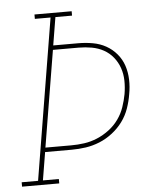

<svg xmlns="http://www.w3.org/2000/svg" viewBox="-53 -781 705 828"><g transform="rotate(-5 300.0 -367.5)"><path d="M9 0V-19H80L195 -716H127V-735H288V-716H216L196 -595H304Q336 -595 367 -589.5Q398 -584 424 -569.5Q450 -555 469.5 -532Q489 -509 498.5 -480.5Q508 -452 509 -420Q510 -388 504 -357Q499 -326 488.5 -296Q478 -266 459 -240Q440 -214 413.5 -193.5Q387 -173 357.5 -161Q328 -149 297.5 -144.5Q267 -140 236 -140H121L101 -19H170V0ZM124 -159H236Q264 -159 292.5 -163Q321 -167 348.5 -178.5Q376 -190 400.5 -208.5Q425 -227 442.5 -251.5Q460 -276 469.5 -304Q479 -332 484 -359Q489 -388 488.5 -417Q488 -446 479 -472Q470 -498 453 -519Q436 -540 412.5 -553Q389 -566 361 -571Q333 -576 304 -576H193Z"/></g></svg>

Font: Iosevka Etoile Thin Oblique
Style: Regular
Weight: 100
Italic angle: -9°
Designer: Belleve Invis
Foundry: Belleve Invis
Version: Version 15.5.2; ttfautohint (v1.8.4)